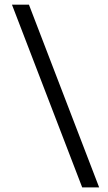

<svg xmlns="http://www.w3.org/2000/svg" viewBox="-20 -746 463 821"><path d="M31.2 -725.9 331.5 55.4H404L103.8 -725.9Z"/></svg>

Font: Vazir FD Light
Style: Regular
Weight: 300
Foundry: DejaVu fonts team - Redesigned by Saber Rastikerdar
Version: Version 21.10;October 20, 2019;FontCreator 12.0.0.2547 64-bi